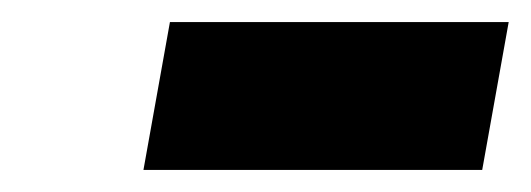

<svg xmlns="http://www.w3.org/2000/svg" viewBox="-20 -755 481 174"><path d="M110 -601H417L441 -735H134Z"/></svg>

Font: Fixel Text 20240404 Black
Style: Italic
Weight: 900
Width: 4
Italic angle: -10°
Designer: AlfaBravo + MacPaw
Foundry: Kyrylo Tkachov, Marchela Mozhyna, Serhii Makarenko, Maria Weinstein, Zakhar Kryvoshyya
Version: Version 1.211;Glyphs 3.2 (3225)